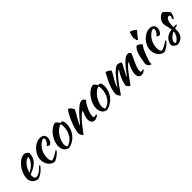

<svg xmlns="http://www.w3.org/2000/svg" viewBox="295 -2049 3519 3519"><g transform="rotate(-45 2054.5 -289.5)"><path d="M455 -414Q451 -352 433 -307.5Q415 -263 381.5 -229.5Q348 -196 300 -169Q252 -142 188 -117Q188 -111 187.5 -104.5Q187 -98 187 -91Q187 -78 189 -64Q191 -50 196 -38Q201 -26 210 -18.5Q219 -11 233 -11Q260 -11 286 -23Q312 -35 335.5 -52.5Q359 -70 379.5 -90.5Q400 -111 416 -128Q426 -119 433 -111Q388 -51 334.5 -11.5Q281 28 233 39Q164 31 125.5 -11.5Q87 -54 87 -114Q87 -155 98.5 -197.5Q110 -240 130.5 -279.5Q151 -319 178.5 -354Q206 -389 237.5 -415Q269 -441 302.5 -456Q336 -471 369 -471Q415 -465 455 -414ZM386 -381Q359 -377 330 -359Q301 -341 275.5 -311Q250 -281 229 -241Q208 -201 196 -155Q276 -195 329 -253.5Q382 -312 386 -381Z M507 -176Q507 -233 530.5 -286.5Q554 -340 592.5 -381.5Q631 -423 680.5 -448.5Q730 -474 783 -474Q835 -474 863 -448Q891 -422 891 -374Q891 -351 884.5 -329.5Q878 -308 867.5 -291Q857 -274 843 -263.5Q829 -253 815 -253Q803 -253 790.5 -260.5Q778 -268 770 -280Q837 -341 837 -391Q837 -420 814 -420Q794 -420 764 -401Q734 -382 706 -351Q663 -303 640.5 -244.5Q618 -186 618 -122Q618 -41 654 -25Q669 -27 689 -34Q709 -41 732 -52.5Q755 -64 779.5 -79Q804 -94 827 -111Q831 -108 834 -102Q837 -96 837 -91Q820 -70 798 -50Q776 -30 752 -13.5Q728 3 705.5 14.5Q683 26 666 29Q633 26 604 8.5Q575 -9 553.5 -37Q532 -65 519.5 -101Q507 -137 507 -176Z M1039 35Q982 29 948 -15Q914 -59 914 -127Q914 -167 926 -210Q938 -253 960 -293.5Q982 -334 1012 -370Q1042 -406 1077 -432Q1132 -473 1180 -473Q1212 -456 1243 -402Q1248 -402 1252 -402.5Q1256 -403 1261 -403Q1314 -403 1314 -309Q1314 -246 1293.5 -189.5Q1273 -133 1236.5 -87Q1200 -41 1149.5 -9.5Q1099 22 1039 35ZM1090 -280Q1073 -257 1058 -230Q1043 -203 1032 -175.5Q1021 -148 1015 -122.5Q1009 -97 1009 -77Q1009 -53 1017 -31Q1025 -9 1035 -6Q1080 -16 1117.5 -43.5Q1155 -71 1182.5 -112Q1210 -153 1225.5 -205Q1241 -257 1241 -316Q1241 -342 1238 -357Q1235 -372 1228 -383Q1184 -370 1149.5 -341Q1115 -312 1090 -280Z M1524 -485Q1550 -477 1573 -449.5Q1596 -422 1607 -389Q1596 -362 1573 -324Q1550 -286 1527 -246.5Q1504 -207 1485.5 -171.5Q1467 -136 1464 -113Q1480 -130 1499.5 -152.5Q1519 -175 1537.5 -197.5Q1556 -220 1572 -238.5Q1588 -257 1597 -266Q1616 -286 1642 -312.5Q1668 -339 1696.5 -362.5Q1725 -386 1754 -402.5Q1783 -419 1807 -419Q1833 -419 1850.5 -401.5Q1868 -384 1878 -365Q1878 -363 1870.5 -359.5Q1863 -356 1849 -340Q1835 -322 1817.5 -290.5Q1800 -259 1783.5 -222.5Q1767 -186 1756 -148Q1745 -110 1745 -79Q1745 -54 1751.5 -47Q1758 -40 1770 -40Q1781 -40 1793 -45Q1805 -50 1812 -50Q1816 -48 1818.5 -41.5Q1821 -35 1821 -30Q1813 -23 1802 -16Q1791 -9 1779 -3Q1767 3 1755.5 7Q1744 11 1735 11Q1706 11 1687.5 2.5Q1669 -6 1658.5 -20Q1648 -34 1644 -53.5Q1640 -73 1640 -95Q1640 -107 1642 -122Q1644 -137 1650 -157.5Q1656 -178 1667 -206.5Q1678 -235 1695 -275Q1693 -275 1668 -261Q1643 -247 1614 -218Q1567 -173 1529.5 -129Q1492 -85 1453 -31Q1431 0 1414.5 21.5Q1398 43 1386 50Q1365 38 1355 16.5Q1345 -5 1340 -28Q1340 -47 1345.5 -76Q1351 -105 1360.5 -140.5Q1370 -176 1384 -215Q1398 -254 1415 -293Q1453 -381 1484.5 -431Q1516 -481 1524 -485Z M2020 35Q1963 29 1929 -15Q1895 -59 1895 -127Q1895 -167 1907 -210Q1919 -253 1941 -293.5Q1963 -334 1993 -370Q2023 -406 2058 -432Q2113 -473 2161 -473Q2193 -456 2224 -402Q2229 -402 2233 -402.5Q2237 -403 2242 -403Q2295 -403 2295 -309Q2295 -246 2274.5 -189.5Q2254 -133 2217.5 -87Q2181 -41 2130.5 -9.5Q2080 22 2020 35ZM2071 -280Q2054 -257 2039 -230Q2024 -203 2013 -175.5Q2002 -148 1996 -122.5Q1990 -97 1990 -77Q1990 -53 1998 -31Q2006 -9 2016 -6Q2061 -16 2098.5 -43.5Q2136 -71 2163.5 -112Q2191 -153 2206.5 -205Q2222 -257 2222 -316Q2222 -342 2219 -357Q2216 -372 2209 -383Q2165 -370 2130.5 -341Q2096 -312 2071 -280Z M2921 -307Q2905 -306 2882 -286.5Q2859 -267 2832.5 -236.5Q2806 -206 2777.5 -169Q2749 -132 2722.5 -95.5Q2696 -59 2673 -27Q2650 5 2634 24Q2612 15 2596 -2.5Q2580 -20 2573 -46Q2578 -77 2587 -110.5Q2596 -144 2610.5 -180Q2625 -216 2646.5 -255.5Q2668 -295 2699 -339Q2684 -338 2658 -317.5Q2632 -297 2602 -264.5Q2572 -232 2540 -191.5Q2508 -151 2480 -112Q2443 -60 2418.5 -21Q2394 18 2383 25Q2357 6 2347 -16Q2337 -38 2332 -65Q2333 -89 2339.5 -125Q2346 -161 2358 -199Q2381 -272 2417.5 -344Q2454 -416 2488 -476Q2516 -470 2538.5 -457Q2561 -444 2586 -419Q2576 -388 2555 -353.5Q2534 -319 2511 -281Q2488 -243 2469 -203Q2450 -163 2444 -122Q2472 -162 2510.5 -214Q2549 -266 2589.5 -312Q2630 -358 2670 -390Q2710 -422 2742 -422Q2754 -422 2768 -418Q2782 -414 2794 -408Q2806 -402 2814 -396.5Q2822 -391 2823 -388Q2818 -368 2799.5 -333.5Q2781 -299 2760 -261Q2739 -223 2721 -187.5Q2703 -152 2700 -131Q2749 -198 2792 -252.5Q2835 -307 2873 -346Q2911 -385 2943.5 -406Q2976 -427 3005 -427Q3025 -427 3042.5 -416.5Q3060 -406 3067 -386Q3058 -356 3037.5 -314Q3017 -272 2996 -225.5Q2975 -179 2958.5 -134Q2942 -89 2942 -53Q2942 -32 2948 -25.5Q2954 -19 2965 -19Q2977 -19 2987.5 -23.5Q2998 -28 3003 -28Q3009 -24 3010 -18Q3011 -12 3011 -7Q2991 9 2970 19.5Q2949 30 2923 30Q2899 30 2883.5 22Q2868 14 2858 0Q2848 -14 2844 -32Q2840 -50 2840 -71Q2840 -105 2849 -138.5Q2858 -172 2870.5 -202.5Q2883 -233 2897 -259.5Q2911 -286 2921 -307Z M3109 -67Q3109 -76 3110.5 -89.5Q3112 -103 3116 -125.5Q3120 -148 3126.5 -180Q3133 -212 3143 -257Q3145 -267 3152 -289Q3159 -311 3170.5 -335.5Q3182 -360 3198.5 -383Q3215 -406 3238 -417Q3255 -413 3283 -396.5Q3311 -380 3331 -351Q3308 -325 3292.5 -299Q3277 -273 3264.5 -245Q3252 -217 3241.5 -187Q3231 -157 3218 -124Q3207 -96 3198 -66.5Q3189 -37 3188 -15Q3188 3 3187.5 10.5Q3187 18 3182 18Q3178 18 3166 13Q3154 8 3141.5 -2.5Q3129 -13 3119 -29Q3109 -45 3109 -67ZM3300 -501Q3300 -507 3303 -519Q3298 -524 3294.5 -534Q3291 -544 3291 -552Q3291 -561 3293.5 -576.5Q3296 -592 3300 -610Q3304 -628 3310 -647.5Q3316 -667 3322 -683Q3334 -683 3351.5 -676.5Q3369 -670 3387 -659.5Q3405 -649 3420 -636.5Q3435 -624 3443 -613Q3432 -602 3414 -582.5Q3396 -563 3379 -541.5Q3362 -520 3348 -501Q3334 -482 3330 -474Q3318 -476 3309 -484.5Q3300 -493 3300 -501Z M3350 -176Q3350 -233 3373.5 -286.5Q3397 -340 3435.5 -381.5Q3474 -423 3523.5 -448.5Q3573 -474 3626 -474Q3678 -474 3706 -448Q3734 -422 3734 -374Q3734 -351 3727.5 -329.5Q3721 -308 3710.5 -291Q3700 -274 3686 -263.5Q3672 -253 3658 -253Q3646 -253 3633.5 -260.5Q3621 -268 3613 -280Q3680 -341 3680 -391Q3680 -420 3657 -420Q3637 -420 3607 -401Q3577 -382 3549 -351Q3506 -303 3483.5 -244.5Q3461 -186 3461 -122Q3461 -41 3497 -25Q3512 -27 3532 -34Q3552 -41 3575 -52.5Q3598 -64 3622.5 -79Q3647 -94 3670 -111Q3674 -108 3677 -102Q3680 -96 3680 -91Q3663 -70 3641 -50Q3619 -30 3595 -13.5Q3571 3 3548.5 14.5Q3526 26 3509 29Q3476 26 3447 8.5Q3418 -9 3396.5 -37Q3375 -65 3362.5 -101Q3350 -137 3350 -176Z M4109 -398Q4108 -379 4102.5 -358.5Q4097 -338 4089 -321.5Q4081 -305 4072 -294Q4063 -283 4055 -283Q4044 -284 4042 -298Q4042 -301 4044.5 -307.5Q4047 -314 4050 -322Q4053 -330 4055.5 -338Q4058 -346 4058 -352Q4058 -366 4051.5 -375.5Q4045 -385 4034 -385Q3994 -385 3973 -335Q3952 -285 3952 -188Q3952 -178 3953 -176Q3974 -177 3990.5 -177.5Q4007 -178 4023 -178Q4024 -176 4024 -170Q4024 -161 4020 -157Q3997 -152 3983.5 -148.5Q3970 -145 3963 -142Q3956 -139 3954.5 -135.5Q3953 -132 3953 -126Q3953 -118 3953.5 -110Q3954 -102 3954 -90Q3954 -6 3908.5 45Q3863 96 3782 104Q3768 103 3753 96Q3738 89 3724.5 78Q3711 67 3701 53.5Q3691 40 3687 26Q3687 -12 3703 -46.5Q3719 -81 3746.5 -107.5Q3774 -134 3811.5 -150.5Q3849 -167 3893 -170Q3893 -195 3888 -219Q3883 -243 3877.5 -265.5Q3872 -288 3867 -309.5Q3862 -331 3862 -352Q3862 -379 3873 -405.5Q3884 -432 3902 -454.5Q3920 -477 3944 -493Q3968 -509 3994 -515Q4005 -512 4023.5 -497.5Q4042 -483 4060 -465Q4078 -447 4092 -428.5Q4106 -410 4109 -398ZM3779 58Q3803 48 3824.5 29Q3846 10 3862 -14Q3878 -38 3887.5 -65Q3897 -92 3897 -118Q3877 -115 3853 -99.5Q3829 -84 3808 -62.5Q3787 -41 3773 -18Q3759 5 3759 22Q3759 44 3779 58Z"/></g></svg>

Font: Kaushan Script
Style: Regular
Weight: 400
Designer: Pablo Impallari
Foundry: Pablo Impallari
Version: Version 1.002